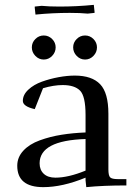

<svg xmlns="http://www.w3.org/2000/svg" viewBox="-20 -763 559 790"><path d="M51 -81Q51 -116 76 -143Q101 -170 143.5 -185.5Q186 -201 233 -208.5Q280 -216 332 -218V-290Q332 -367 309.5 -390Q287 -413 238 -413Q201 -413 157 -400L123 -314Q74 -325 74 -348Q74 -373 96.5 -394Q119 -415 152.5 -427Q186 -439 221.5 -445.5Q257 -452 288 -452Q358 -452 392 -416.5Q426 -381 426 -295V-66Q426 -41 433 -33.5Q440 -26 465 -26H500V0Q405 0 335 7L332 -21V-32Q237 7 158 7Q51 7 51 -81ZM125.5 -533Q111 -548 111 -568Q111 -588 125.5 -602.5Q140 -617 160 -617Q180 -617 194.5 -602.5Q209 -588 209 -568Q209 -548 194.5 -533Q180 -518 160 -518Q140 -518 125.5 -533ZM123 -731V-736L151 -739Q181 -736 225 -736Q296 -736 366 -743L369 -715V-710L341 -707Q311 -710 267 -710Q196 -710 126 -703ZM143 -91Q143 -64 160 -48Q177 -32 208 -32Q261 -32 332 -61V-191Q143 -185 143 -91ZM295.5 -533Q281 -548 281 -568Q281 -588 295.5 -602.5Q310 -617 330 -617Q350 -617 364.5 -602.5Q379 -588 379 -568Q379 -548 364.5 -533Q350 -518 330 -518Q310 -518 295.5 -533Z"/></svg>

Font: Dihjauti
Style: Bold
Weight: 700
Designer: T. Christopher White
Version: Version 3.0.0